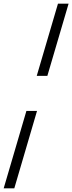

<svg xmlns="http://www.w3.org/2000/svg" viewBox="-73 -755 392 1040"><path d="M183.5 -344H126L241 -735H298.5ZM-53 265 70 -154H127.5L4.5 265Z"/></svg>

Font: Newsreader 16pt SemiBold
Style: Italic
Weight: 600
Italic angle: -17°
Designer: Hugues Gentile
Foundry: Production Type
Version: Version 1.003; ttfautohint (v1.8.3)